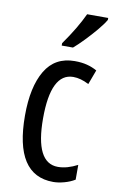

<svg xmlns="http://www.w3.org/2000/svg" viewBox="-88 -813 523 871"><g transform="rotate(10 173.5 -378.0)"><path d="M221 10Q43 10 43 -265Q43 -397 87.5 -472Q132 -547 223 -547Q255 -547 280 -540.5Q305 -534 326 -522L301 -455Q263 -475 229 -475Q126 -475 126 -266Q126 -61 230 -61Q252 -61 274.5 -67.5Q297 -74 320 -86V-18Q299 -5 271.5 2.5Q244 10 221 10ZM338 -757Q326 -736 302 -707.5Q278 -679 251.5 -651.5Q225 -624 204 -606H152V-617Q210 -699 241 -766H338Z"/></g></svg>

Font: Noto Sans Lao UI ExtCond
Style: Regular
Weight: 400
Width: 2
Designer: Monotype Design Team
Foundry: Monotype Imaging Inc.
Version: Version 2.000; ttfautohint (v1.8.4.7-5d5b)